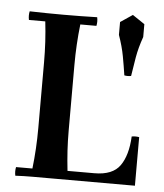

<svg xmlns="http://www.w3.org/2000/svg" viewBox="-52 -771 698 819"><g transform="rotate(5 297.0 -361.5)"><path d="M44 2Q40 -17 44 -35H114Q119 -78 121.5 -121.5Q124 -165 124 -210V-490Q124 -535 121.5 -578.5Q119 -622 114 -665H44Q40 -684 44 -702Q79 -701 117 -700.5Q155 -700 189 -700Q224 -700 261.5 -700.5Q299 -701 333 -702Q337 -684 333 -665H264Q259 -622 256.5 -578.5Q254 -535 254 -490V-210Q254 -165 256.5 -124Q259 -83 264 -38H379Q457 -38 488.5 -82.5Q520 -127 524 -208Q540 -211 556 -208V0H189Q155 0 117 0Q79 0 44 2ZM432 -690 484 -725 536 -690V-635Q519 -587 512 -546Q505 -505 499 -465Q484 -462 470 -465Q464 -505 456.5 -546Q449 -587 432 -635Z"/></g></svg>

Font: Poltawski Nowy SemiBold
Style: Regular
Weight: 600
Version: Version 1.001;gftools[0.9.25]